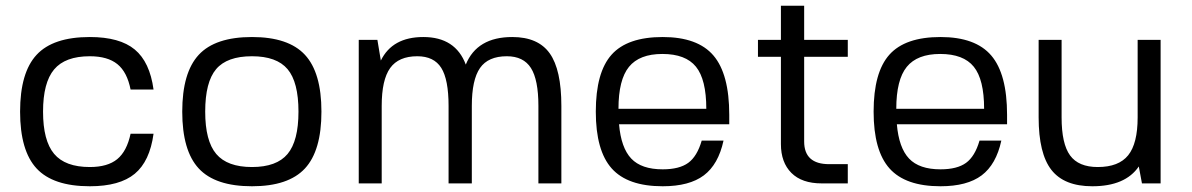

<svg xmlns="http://www.w3.org/2000/svg" viewBox="-20 -639 4154 669"><path d="M435 -173H515Q502 -77 449.5 -33.5Q397 10 293 10Q165 10 107.5 -52Q50 -114 50 -250Q50 -386 107.5 -448Q165 -510 293 -510Q397 -510 449.5 -466.5Q502 -423 515 -327H435Q423 -388 389 -415.5Q355 -443 293 -443Q207 -443 168.5 -397Q130 -351 130 -250Q130 -149 168.5 -103Q207 -57 293 -57Q355 -57 388.5 -84.5Q422 -112 435 -173Z M858 -510Q985 -510 1042.5 -448Q1100 -386 1100 -250Q1100 -114 1042.5 -52Q985 10 858 10Q730 10 672.5 -52Q615 -114 615 -250Q615 -386 672.5 -448Q730 -510 858 -510ZM695 -250Q695 -148 733.5 -102.5Q772 -57 858 -57Q944 -57 982 -102.5Q1020 -148 1020 -250Q1020 -353 982 -398Q944 -443 858 -443Q771 -443 733 -398Q695 -353 695 -250Z M1434 -443Q1369 -443 1339.5 -402Q1310 -361 1310 -270V0H1230V-500H1295L1307 -428Q1347 -510 1455 -510Q1567 -510 1603 -414Q1642 -510 1765 -510Q1855 -510 1895.5 -453Q1936 -396 1936 -270V0H1856V-270Q1856 -361 1830 -402Q1804 -443 1746 -443Q1681 -443 1652.5 -402Q1624 -361 1624 -270V0H1543V-270Q1543 -362 1517.5 -402.5Q1492 -443 1434 -443Z M2137 -206Q2144 -124 2179.5 -86.5Q2215 -49 2289 -49Q2347 -49 2378 -71.5Q2409 -94 2425 -149H2501Q2483 -66 2432.5 -28Q2382 10 2289 10Q2167 10 2111.5 -52Q2056 -114 2056 -250Q2056 -387 2111 -448.5Q2166 -510 2289 -510Q2411 -510 2466 -445.5Q2521 -381 2521 -239V-206ZM2441 -260Q2441 -362 2405 -406.5Q2369 -451 2288 -451Q2208 -451 2171.5 -406Q2135 -361 2135 -260Z M2782 -146Q2782 -67 2869 -67H2934V0H2843Q2774 0 2737.5 -36.5Q2701 -73 2701 -137V-441H2621V-500H2701V-619H2782V-500H2934V-441H2782Z M3105 -206Q3112 -124 3147.5 -86.5Q3183 -49 3257 -49Q3315 -49 3346 -71.5Q3377 -94 3393 -149H3469Q3451 -66 3400.5 -28Q3350 10 3257 10Q3135 10 3079.5 -52Q3024 -114 3024 -250Q3024 -387 3079 -448.5Q3134 -510 3257 -510Q3379 -510 3434 -445.5Q3489 -381 3489 -239V-206ZM3409 -260Q3409 -362 3373 -406.5Q3337 -451 3256 -451Q3176 -451 3139.5 -406Q3103 -361 3103 -260Z M3948 -59Q3901 10 3786 10Q3688 10 3643.5 -47Q3599 -104 3599 -230V-500H3679V-230Q3679 -138 3708.5 -97.5Q3738 -57 3805 -57Q3878 -57 3911 -98Q3944 -139 3944 -230V-500H4024V0H3959Z"/></svg>

Font: Fivo Sans
Style: Regular
Weight: 400
Designer: Alexander Slobzheninov
Foundry: Alexander Slobzheninov
Version: 1.0